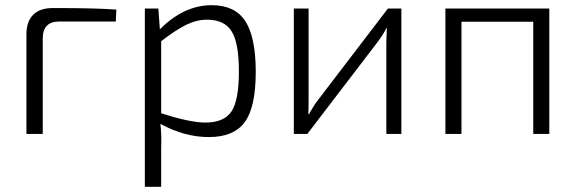

<svg xmlns="http://www.w3.org/2000/svg" viewBox="-20 -517 2225 741"><path d="M82 0V-384Q82 -434 108 -460Q134 -486 184 -486Q350 -486 429 -480L427 -434H209Q145 -434 145 -369V0Z M591 -484 597 -404Q690 -497 797 -497Q887 -497 927 -435Q967 -373 967 -240Q967 -103 924.5 -45.5Q882 12 786 12Q692 12 599 -39Q604 0 602 57V204H539V-484ZM602 -358V-80Q713 -44 773 -44Q844 -44 873 -86.5Q902 -129 902 -241Q902 -351 874 -396Q846 -441 779 -441Q739 -441 699 -421.5Q659 -402 602 -358Z M1529 0H1471V-348Q1471 -366 1473 -408H1471Q1461 -387 1439 -357L1166 0H1114V-484H1171V-138Q1171 -98 1170 -76H1172Q1191 -110 1205 -128L1477 -484H1529Z M2100 -484V0H2038V-433H1761V0H1699V-484Z"/></svg>

Font: Exo 2.0 Light
Style: Regular
Weight: 300
Designer: Natanael Gama
Version: Version 1.001;PS 001.001;hotconv 1.0.70;makeotf.lib2.5.58329